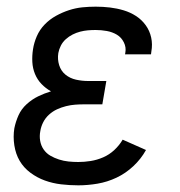

<svg xmlns="http://www.w3.org/2000/svg" viewBox="-20 -548 540 576"><path d="M215 8Q189 8 163.5 5Q138 2 114.5 -6.5Q91 -15 71 -30Q51 -45 39 -65.5Q27 -86 23 -112Q19 -138 23 -163Q27 -183 35.5 -202Q44 -221 60 -235.5Q76 -250 94.5 -259Q113 -268 133 -274Q117 -283 104.5 -296Q92 -309 85 -326Q78 -343 77 -362Q76 -381 79 -400Q82 -420 90.5 -439.5Q99 -459 114 -474.5Q129 -490 148 -500.5Q167 -511 187 -517.5Q207 -524 227 -526Q247 -528 267 -528Q289 -528 310 -525.5Q331 -523 351 -517Q371 -511 388 -500Q405 -489 417 -472.5Q429 -456 433.5 -435.5Q438 -415 434 -393Q434 -391 433.5 -389Q433 -387 433 -385H355Q355 -386 355.5 -387Q356 -388 356 -390Q359 -406 351.5 -421Q344 -436 330.5 -444Q317 -452 300.5 -455Q284 -458 267 -458Q255 -458 243.5 -457Q232 -456 220.5 -453Q209 -450 198 -444.5Q187 -439 177.5 -430.5Q168 -422 162.5 -411Q157 -400 155 -389Q152 -370 157.5 -352.5Q163 -335 176.5 -324Q190 -313 208 -309Q226 -305 244 -305H299L287 -235H233Q219 -235 205.5 -234Q192 -233 178 -229.5Q164 -226 151 -220Q138 -214 127 -204Q116 -194 109.5 -181Q103 -168 101 -155Q98 -140 100.5 -125.5Q103 -111 111 -99.5Q119 -88 131 -81Q143 -74 157 -69.5Q171 -65 185.5 -63.5Q200 -62 215 -62Q233 -62 252 -65Q271 -68 289.5 -76Q308 -84 323 -98Q338 -112 348 -129L418 -98Q403 -71 380 -49.5Q357 -28 329.5 -15Q302 -2 272.5 3Q243 8 215 8Z"/></svg>

Font: Iosevka Gothic
Style: Italic
Weight: 400
Italic angle: -9°
Monospace: yes
Designer: Belleve Invis
Foundry: Belleve Invis
Version: Version 15.5.1; ttfautohint (v1.8.4)